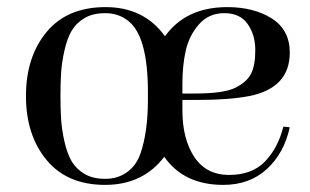

<svg xmlns="http://www.w3.org/2000/svg" viewBox="-20 -500 873 540"><path d="M619 -480Q694 -480 744.5 -448Q795 -416 795 -352Q795 -253 682 -230Q625 -219 540 -219H493V-190Q493 -109 526.5 -58.5Q560 -8 624.5 -8Q689 -8 725.5 -46Q762 -84 777 -144L795 -142Q779 -69 730.5 -24.5Q682 20 608 20Q497 20 442 -59Q382 20 275.5 20Q169 20 111 -50Q53 -120 53 -230Q53 -340 111 -410Q169 -480 277 -480Q385 -480 444 -398Q503 -480 619 -480ZM375 -68Q396 -129 396 -219V-241Q396 -403 337 -444Q311 -463 276 -463Q241 -463 217.5 -449Q194 -435 181.5 -413.5Q169 -392 161.5 -359Q154 -326 152 -297Q150 -268 150 -230Q150 -192 152 -163Q154 -134 161.5 -101Q169 -68 181.5 -46.5Q194 -25 217.5 -11Q241 3 276 3Q311 3 337 -15.5Q363 -34 375 -68ZM493 -237H528Q609 -237 641.5 -253Q674 -269 686 -292.5Q698 -316 698 -359Q698 -402 676.5 -432.5Q655 -463 611 -463Q567 -463 539.5 -431.5Q512 -400 502.5 -358Q493 -316 493 -265Z"/></svg>

Font: Elsie
Style: Regular
Weight: 400
Designer: Alejandro Inler
Foundry: Alejandro Inler
Version: 1.002